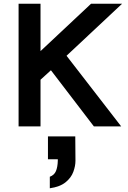

<svg xmlns="http://www.w3.org/2000/svg" viewBox="-20 -680 686 1033"><path d="M80 0V-660H198V-405L470 -660H637L338 -380L632 0H485L254 -302L198 -251V0ZM248 271Q272 262 281 240.5Q290 219 291 185V177H238V54H385L386 185Q386 213 374.5 244.5Q363 276 333 300.5Q303 325 248 333Z"/></svg>

Font: Lil Grotesk Bold
Style: Regular
Weight: 700
Designer: Bastien Sozeau
Foundry: NBR — Bastien Sozeau
Version: Version 4.002; ttfautohint (v1.8.4.7-5d5b)